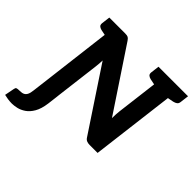

<svg xmlns="http://www.w3.org/2000/svg" viewBox="-269 -945 1342 1342"><g transform="rotate(45 402.5 -273.5)"><path d="M23 180Q3 180 -17.5 177Q-38 174 -53 170L-39 98Q-37 85 -30 81.5Q-23 78 1 78Q22 78 35 71.5Q48 65 55.5 50Q63 35 66 7L77 -82H213L203 -1Q195 59 174 95Q153 131 125.5 149.5Q98 168 70.5 174Q43 180 23 180ZM67 0 156 -727H237Q257 -727 266 -722Q275 -717 285 -702L590 -243Q590 -262 591 -280.5Q592 -299 594 -315L645 -727H781L691 0H612Q595 0 582.5 -5.5Q570 -11 561 -26L259 -482Q259 -463 257.5 -451Q256 -439 254 -416L205 -20ZM179 -727 151 -617 102 -627Q87 -631 79 -638.5Q71 -646 72 -662L80 -727ZM665 -727 637 -617 588 -627Q573 -631 565 -638.5Q557 -646 558 -662L566 -727ZM858 -727 850 -662Q848 -646 838 -638.5Q828 -631 811 -627L759 -617L760 -727Z"/></g></svg>

Font: Aleo ExtraBold
Style: Italic
Weight: 800
Italic angle: -7°
Designer: Alessio Laiso
Foundry: Alessio Laiso
Version: Version 2.001;gftools[0.9.29]